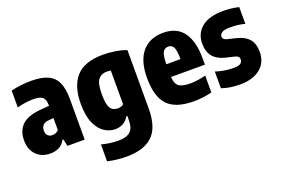

<svg xmlns="http://www.w3.org/2000/svg" viewBox="-102 -891 2143 1455"><g transform="rotate(-20 969.5 -164.0)"><path d="M173.5 10.5Q104.5 10.5 61.5 -33Q18.5 -76.5 18.5 -150.5Q18.5 -230.5 67.2 -275.8Q116 -321 229 -328.5L286 -333V-338.5Q286 -384.5 265 -402.8Q244 -421 188 -421Q159 -421 125 -416.2Q91 -411.5 59.5 -402V-538Q95.5 -547.5 139 -552.5Q182.5 -557.5 222 -557.5Q302 -557.5 353 -535.8Q404 -514 428.2 -464.2Q452.5 -414.5 452.5 -330.5V0H313.5L301 -56.5H293.5Q275 -20 243.8 -4.8Q212.5 10.5 173.5 10.5ZM185 -170Q185 -142.5 198.8 -129Q212.5 -115.5 235 -115.5Q247.5 -115.5 261 -120.2Q274.5 -125 286 -138V-234.5L250 -231.5Q185 -227 185 -170Z M709.5 230Q675 230 633.5 225.8Q592 221.5 555.5 212.5V76.5Q625 95 694 95Q755.5 95 786.5 68.2Q817.5 41.5 817.5 -25.5V-58.5H809.5Q793.5 -28.5 765 -11.5Q736.5 5.5 698 5.5Q653 5.5 611.2 -22Q569.5 -49.5 543.2 -109Q517 -168.5 517 -264Q517 -406 584.5 -481.8Q652 -557.5 801 -557.5Q847.5 -557.5 897.8 -549.8Q948 -542 989 -526.5V-56Q989 96.5 918.8 163.2Q848.5 230 709.5 230ZM772.5 -136.5Q800.5 -136.5 817.5 -152V-424Q810.5 -425 801.8 -426Q793 -427 785 -427Q741 -427 716.5 -396.2Q692 -365.5 692 -279.5Q692 -221 701 -190.2Q710 -159.5 728 -148Q746 -136.5 772.5 -136.5Z M1331.5 10.5Q1186 10.5 1121 -57Q1056 -124.5 1056 -277Q1056 -412.5 1116 -485Q1176 -557.5 1288.5 -557.5Q1395 -557.5 1449 -484.5Q1503 -411.5 1503 -271.5V-222H1229.5Q1232.5 -167.5 1259.2 -146.8Q1286 -126 1353.5 -126Q1383 -126 1413.8 -130.8Q1444.5 -135.5 1476.5 -143.5V-7.5Q1437 2 1402.8 6.2Q1368.5 10.5 1331.5 10.5ZM1288 -446Q1259.5 -446 1244.8 -422.2Q1230 -398.5 1229 -325H1343.5Q1343 -398.5 1329.2 -422.2Q1315.5 -446 1288 -446Z M1704 10.5Q1664 10.5 1627 5Q1590 -0.5 1555.5 -12.5V-147.5Q1588 -136.5 1624.8 -130.2Q1661.5 -124 1700.5 -124Q1740.5 -124 1756 -135.5Q1771.5 -147 1771.5 -166.5Q1771.5 -181.5 1763.5 -189.2Q1755.5 -197 1739.5 -201.5L1664 -219.5Q1604 -234 1571 -272.5Q1538 -311 1538 -379.5Q1538 -460 1597.2 -508.8Q1656.5 -557.5 1772 -557.5Q1807.5 -557.5 1838.5 -553.5Q1869.5 -549.5 1896.5 -543V-408Q1842 -422.5 1781.5 -422.5Q1729 -422.5 1711 -409Q1693 -395.5 1693 -379Q1693 -355 1725.5 -346.5L1801 -328Q1862 -313 1894.2 -276.2Q1926.5 -239.5 1926.5 -170Q1926.5 -86 1866.5 -37.8Q1806.5 10.5 1704 10.5Z"/></g></svg>

Font: Encode Sans Cnd XBd
Style: Regular
Weight: 800
Width: 3
Designer: Multiple Designers
Foundry: Impallari Type
Version: Version 3.002; ttfautohint (v1.8.3) -l 8 -r 50 -G 200 -x 14 